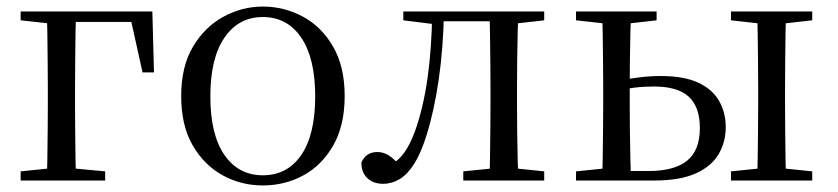

<svg xmlns="http://www.w3.org/2000/svg" viewBox="-20 -551 2559 586"><path d="M123 0Q124 -24 124.5 -65Q125 -106 125.5 -150Q126 -194 126 -229V-280Q126 -318 125.5 -363.5Q125 -409 124.5 -450.5Q124 -492 123 -516H212Q211 -492 210.5 -450.5Q210 -409 209.5 -363.5Q209 -318 209 -280V-229Q209 -194 209.5 -150Q210 -106 210.5 -65Q211 -24 212 0ZM167 -484V-516H445L450 -330H415L375 -511L407 -484ZM43 0V-28L151 -39H183L301 -28V0ZM43 -489V-516H167V-477H153Z M782 15Q716 15 659.5 -16Q603 -47 568 -107.5Q533 -168 533 -258Q533 -348 569 -408.5Q605 -469 662 -500Q719 -531 782 -531Q847 -531 904 -500.5Q961 -470 996.5 -409Q1032 -348 1032 -258Q1032 -168 997 -107Q962 -46 905.5 -15.5Q849 15 782 15ZM782 -16Q857 -16 899.5 -78Q942 -140 942 -257Q942 -373 899.5 -436Q857 -499 782 -499Q708 -499 665 -436Q622 -373 622 -257Q622 -140 665 -78Q708 -16 782 -16Z M1149 10Q1120 10 1101.5 -7Q1083 -24 1083 -55Q1090 -71 1102 -79Q1114 -87 1132 -87Q1150 -87 1166 -77Q1182 -67 1201 -46V-36H1172V-46Q1198 -63 1214.5 -86Q1231 -109 1246 -149Q1272 -221 1285 -313.5Q1298 -406 1299 -516H1335Q1333 -404 1319 -308Q1305 -212 1282 -139Q1265 -84 1244.5 -51.5Q1224 -19 1200 -4.5Q1176 10 1149 10ZM1211 -489V-516H1314V-477H1307ZM1316 -486V-516H1507V-486ZM1394 0V-28L1503 -39H1535L1641 -28V0ZM1474 0Q1475 -24 1475.5 -65Q1476 -106 1476.5 -150Q1477 -194 1477 -229V-288Q1477 -322 1476.5 -366Q1476 -410 1475.5 -451Q1475 -492 1474 -516H1562Q1561 -492 1560 -451Q1559 -410 1558.5 -366Q1558 -322 1558 -288V-229Q1558 -194 1558.5 -150Q1559 -106 1560 -65Q1561 -24 1562 0ZM1517 -477V-516H1641V-489L1535 -477Z M1853 0V-29H1959Q2038 -29 2077 -60.5Q2116 -92 2116 -160Q2116 -225 2082 -256Q2048 -287 1976 -287Q1945 -287 1916.5 -283.5Q1888 -280 1860 -274V-305Q1894 -310 1928.5 -314.5Q1963 -319 1996 -319Q2068 -319 2111.5 -298.5Q2155 -278 2175 -242.5Q2195 -207 2195 -163Q2195 -117 2173 -80Q2151 -43 2103 -21.5Q2055 0 1976 0ZM1818 0Q1819 -24 1819.5 -65Q1820 -106 1820.5 -150Q1821 -194 1821 -229V-288Q1821 -322 1820.5 -366Q1820 -410 1819.5 -451Q1819 -492 1818 -516H1906Q1905 -492 1904 -451Q1903 -410 1902.5 -366Q1902 -322 1902 -287V-229Q1902 -194 1902.5 -150Q1903 -106 1904 -65Q1905 -24 1906 0ZM2290 0Q2292 -24 2292.5 -65Q2293 -106 2293.5 -150Q2294 -194 2294 -229V-288Q2294 -322 2293.5 -366Q2293 -410 2292.5 -451Q2292 -492 2290 -516H2379Q2378 -492 2377.5 -451Q2377 -410 2376.5 -366Q2376 -322 2376 -288V-229Q2376 -194 2376.5 -150Q2377 -106 2377.5 -65Q2378 -24 2379 0ZM1738 -489V-516H1984V-489L1879 -477H1846ZM2211 0V-28L2319 -39H2352L2459 -28V0ZM2211 -489V-516H2459V-489L2352 -477H2319ZM1738 0V-28L1846 -39H1864V0Z"/></svg>

Font: Noto Serif JP
Style: Regular
Weight: 400
Designer: Ryoko NISHIZUKA  (kana & ideographs); Frank Grießhammer (Latin, Greek & Cyrillic); Wenlong ZHANG  (bopomofo); Sandoll Co
Foundry: Adobe
Version: Version 2.003-H1;hotconv 1.1.1;makeotfexe 2.6.0